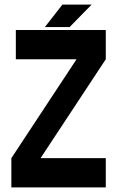

<svg xmlns="http://www.w3.org/2000/svg" viewBox="-20 -814 509 834"><path d="M251 -793.9 174.8 -696.3H282.2L377.9 -793.9ZM48.8 -683.6V-556.6H312.5L29.3 -127V0H439.5V-127H156.2L439.5 -556.6V-683.6Z"/></svg>

Font: Saman Dere
Style: Regular
Weight: 400
Designer: Tuna Ça_lar Gümü_
Foundry: Tuna Ça_lar Gümü_
Version: Version 1.001;hotconv 1.0.109;makeotfexe 2.5.65596